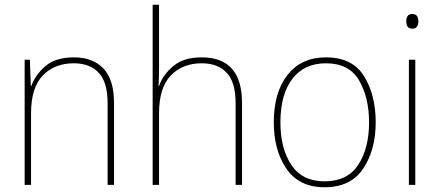

<svg xmlns="http://www.w3.org/2000/svg" viewBox="-20 -780 1857 810"><path d="M292 -538Q214 -538 171 -500.5Q128 -463 112 -417H110L106 -528H84V0H111V-302Q111 -410 160.5 -461.5Q210 -513 291 -513Q359 -513 396.5 -473Q434 -433 434 -345V0H461V-346Q461 -444 416.5 -491Q372 -538 292 -538Z M651 -760H624V0H651V-302Q651 -410 700.5 -461.5Q750 -513 831 -513Q899 -513 936.5 -473Q974 -433 974 -345V0H1001V-346Q1001 -538 831 -538Q754 -538 710.5 -501Q667 -464 651 -417H649Q650 -439 650.5 -456.5Q651 -474 651 -496Z M1565 -264Q1565 -379 1516 -458.5Q1467 -538 1355 -538Q1251 -538 1193 -464Q1135 -390 1135 -264Q1135 -146 1188.5 -68Q1242 10 1349 10Q1460 10 1512.5 -69Q1565 -148 1565 -264ZM1163 -264Q1163 -381 1213 -447Q1263 -513 1355 -513Q1453 -513 1495 -440.5Q1537 -368 1537 -264Q1537 -155 1491.5 -85Q1446 -15 1349 -15Q1255 -15 1209 -84.5Q1163 -154 1163 -264Z M1719 -721Q1694 -721 1694 -690Q1694 -659 1719 -659Q1745 -659 1745 -690Q1745 -721 1719 -721ZM1732 -528H1705V0H1732Z"/></svg>

Font: Noto Sans Display Thin
Style: Regular
Weight: 250
Designer: Monotype Design Team
Foundry: Monotype Imaging Inc.
Version: Version 1.900